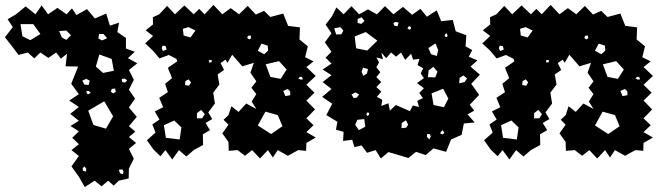

<svg xmlns="http://www.w3.org/2000/svg" viewBox="-30 -619 2682 779"><path d="M287 -349 236 -350 242 -401 217 -381 198 -406 166 -384 134 -406 109 -382 83 -406 45 -396 22 -427 -10 -468 22 -509 1 -541 35 -561 74 -593 114 -561 139 -597 165 -561 203 -587 240 -561 262 -585 280 -558 323 -582 355 -544 401 -564 416 -515 453 -527 446 -489 481 -465V-422L517 -409L489 -383L527 -362L493 -335L513 -295L493 -255L518 -219L493 -183L525 -145L493 -107L519 -85L493 -63L522 -39L493 -15L513 25L493 65L492 105L452 114L431 134L409 114L382 137L354 114L314 140L290 98L260 56L290 14L260 -10L290 -34L263 -60L290 -86L256 -108L290 -129L255 -157L290 -185L251 -211L290 -237L259 -279ZM105 -521H53L61 -472L93 -456L134 -481ZM258 -476 239 -495 210 -493 221 -467 239 -457ZM390 -481H372L369 -463L384 -455L405 -464ZM423 -380 373 -398 359 -349 388 -323 432 -332ZM475 -300 464 -299 466 -286 478 -284 486 -294ZM334 -292 320 -299 304 -292 312 -276 330 -274ZM437 -260 423 -258 420 -247 429 -240 440 -246ZM338 -243 330 -250 320 -249 323 -239 330 -237ZM429 -147 393 -208 328 -170 349 -112 400 -97ZM320 65 312 56 305 65 307 74 319 77ZM471 76 466 68 452 70 457 84 469 88Z M593 -12 566 -50 601 -81 588 -114 617 -134 598 -167 632 -184 616 -222 651 -245 640 -279 668 -302 651 -344 689 -370 686 -380 655 -396 617 -382 591 -413 559 -443 591 -473 561 -496 591 -520 590 -549 616 -561 648 -595 680 -561 718 -597 756 -561 778 -583 800 -561 836 -599 872 -561 906 -586 940 -561 975 -595 1008 -560 1041 -575 1067 -550 1119 -564 1139 -514 1187 -508 1185 -459 1219 -431 1208 -387 1242 -370 1213 -347 1251 -311 1213 -275 1246 -243 1213 -211 1248 -175 1213 -139 1242 -111 1213 -83 1251 -61 1213 -39 1212 -7 1180 -10 1138 13 1097 -10 1077 20 1057 -10 1025 24 993 -10 964 13 934 -10 898 -7 897 -43 872 -78 897 -113 877 -133 897 -152 909 -188 938 -165 969 -199 1010 -177 991 -207 1010 -237 990 -263 1010 -289 986 -324 1000 -364 953 -350 912 -397 893 -364 885 -377 865 -363 879 -335 853 -317 860 -276 835 -243 842 -199 815 -163 831 -136 804 -120 822 -91 793 -74 794 -31 756 -10 726 16 696 -10 669 28 641 -10 621 15ZM763 -495 735 -509 712 -502 715 -475 743 -467ZM987 -475 976 -474 973 -465 981 -459 989 -464ZM1056 -434 1031 -442 1016 -413 1042 -399 1058 -414ZM642 -432 630 -434 626 -424 631 -412 646 -418ZM824 -376 817 -374 819 -365 827 -366 831 -373ZM1133 -337 1102 -371 1048 -358 1067 -307 1109 -299ZM1195 -307H1187L1180 -301L1189 -296L1199 -297ZM745 -285 735 -297 722 -290 721 -274 737 -271ZM1147 -249 1137 -258 1119 -250 1128 -229 1148 -233ZM786 -173 769 -160V-139H790L801 -156ZM1097 -152 1047 -166 1016 -110 1070 -75 1116 -107ZM677 -130 635 -111 643 -60 699 -53 706 -102Z M1546 -2 1515 24 1494 -10 1459 1 1437 -29 1408 -22 1399 -52 1362 -47 1364 -84 1333 -93 1339 -125 1294 -152 1318 -198 1277 -226 1315 -258 1279 -286 1315 -314 1279 -337 1315 -361 1291 -385 1315 -409 1288 -447 1315 -484 1291 -519 1317 -553 1335 -589 1364 -561 1396 -594 1427 -561 1463 -581 1499 -561 1532 -594 1566 -561 1605 -591 1642 -559 1676 -583 1702 -551 1742 -577 1760 -533 1807 -538 1819 -492 1862 -476 1859 -431 1886 -416 1872 -389 1907 -374 1879 -349 1917 -316 1882 -279 1914 -234 1876 -194 1894 -170 1867 -155 1896 -122 1852 -118 1843 -72 1800 -53 1780 -3 1729 -17 1697 10 1658 -3 1627 22ZM1437 -549 1421 -542V-526L1436 -522L1449 -534ZM1587 -528 1573 -530 1566 -524 1570 -515 1583 -512ZM1637 -510 1629 -513 1623 -504 1632 -498 1638 -504ZM1363 -495 1351 -509 1326 -504 1334 -479 1355 -480ZM1501 -454 1454 -489 1409 -471 1415 -423 1460 -414ZM1781 -485 1774 -477 1776 -470 1784 -469 1786 -476ZM1748 -415 1737 -443 1708 -424 1719 -399 1742 -392ZM1633 -168 1645 -191 1670 -185 1663 -210 1686 -221 1671 -242 1690 -261 1662 -282 1690 -302 1677 -321 1687 -342 1664 -355 1672 -380 1646 -377 1638 -401 1614 -376 1597 -406 1577 -389 1557 -406 1537 -383 1517 -406 1524 -379 1497 -386 1508 -366 1497 -346 1513 -326 1497 -306 1517 -286 1497 -266 1517 -247 1499 -226 1521 -214 1517 -189 1546 -200 1552 -170 1576 -193ZM1728 -348 1709 -333 1706 -306 1736 -305 1745 -328ZM1463 -339 1443 -344 1437 -328 1444 -311 1459 -321ZM1850 -313 1835 -303 1833 -281 1855 -286 1865 -301ZM1789 -219 1768 -259 1721 -240 1729 -193 1771 -184ZM1427 -236 1412 -244 1396 -236 1405 -221 1418 -223ZM1468 -161 1460 -163 1456 -155 1461 -148 1467 -153ZM1448 -136 1420 -133 1411 -113 1426 -91 1452 -105ZM1617 -131 1600 -120 1599 -99 1618 -101 1626 -113ZM1766 -91 1758 -83 1757 -76 1765 -74 1773 -80ZM1714 -75H1703L1702 -64L1712 -53L1718 -66Z M1961 -12 1934 -50 1969 -81 1956 -114 1985 -134 1966 -167 2000 -184 1984 -222 2019 -245 2008 -279 2036 -302 2019 -344 2057 -370 2054 -380 2023 -396 1985 -382 1959 -413 1927 -443 1959 -473 1929 -496 1959 -520 1958 -549 1984 -561 2016 -595 2048 -561 2086 -597 2124 -561 2146 -583 2168 -561 2204 -599 2240 -561 2274 -586 2308 -561 2343 -595 2376 -560 2409 -575 2435 -550 2487 -564 2507 -514 2555 -508 2553 -459 2587 -431 2576 -387 2610 -370 2581 -347 2619 -311 2581 -275 2614 -243 2581 -211 2616 -175 2581 -139 2610 -111 2581 -83 2619 -61 2581 -39 2580 -7 2548 -10 2506 13 2465 -10 2445 20 2425 -10 2393 24 2361 -10 2332 13 2302 -10 2266 -7 2265 -43 2240 -78 2265 -113 2245 -133 2265 -152 2277 -188 2306 -165 2337 -199 2378 -177 2359 -207 2378 -237 2358 -263 2378 -289 2354 -324 2368 -364 2321 -350 2280 -397 2261 -364 2253 -377 2233 -363 2247 -335 2221 -317 2228 -276 2203 -243 2210 -199 2183 -163 2199 -136 2172 -120 2190 -91 2161 -74 2162 -31 2124 -10 2094 16 2064 -10 2037 28 2009 -10 1989 15ZM2131 -495 2103 -509 2080 -502 2083 -475 2111 -467ZM2355 -475 2344 -474 2341 -465 2349 -459 2357 -464ZM2424 -434 2399 -442 2384 -413 2410 -399 2426 -414ZM2010 -432 1998 -434 1994 -424 1999 -412 2014 -418ZM2192 -376 2185 -374 2187 -365 2195 -366 2199 -373ZM2501 -337 2470 -371 2416 -358 2435 -307 2477 -299ZM2563 -307H2555L2548 -301L2557 -296L2567 -297ZM2113 -285 2103 -297 2090 -290 2089 -274 2105 -271ZM2515 -249 2505 -258 2487 -250 2496 -229 2516 -233ZM2154 -173 2137 -160V-139H2158L2169 -156ZM2465 -152 2415 -166 2384 -110 2438 -75 2484 -107ZM2045 -130 2003 -111 2011 -60 2067 -53 2074 -102Z"/></svg>

Font: Rubik Gemstones
Style: Regular
Weight: 400
Designer: Hubert and Fischer, NaN
Foundry: Hubert and Fischer, NaN
Version: Version 2.200